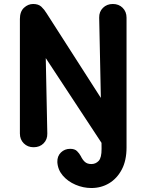

<svg xmlns="http://www.w3.org/2000/svg" viewBox="-20 -730 736 965"><path d="M148.8 10Q119 10 99.5 -9.5Q80 -29 80 -58.8V-634.2Q80 -672 100.6 -691Q121.2 -710 146.5 -710Q173.2 -710 187.9 -696.2Q202.5 -682.5 214.2 -663.2L518.8 -188.2L488.5 -163.8L478.5 -641.2Q477.8 -671.2 497.5 -690.6Q517.2 -710 547.2 -710Q577.2 -710 596.6 -690.6Q616 -671.2 616 -641.2V11.2Q616 76.8 592.1 122Q568.2 167.2 528.4 191.1Q488.5 215 439.2 215Q398.2 215 359.5 198.4Q320.8 181.8 295.6 152.5Q270.5 123.2 268.2 84.8Q267.2 54.8 286.2 36.4Q305.2 18 332.5 18Q355.5 18 367.1 29.5Q378.8 41 386.2 54.8Q394 71.8 406 83.1Q418 94.5 439.2 94.5Q460.8 94.5 475.8 78.8Q490.8 63 490.5 17.8L490.2 -12L210 -438L217.8 -58.8Q218.5 -29 199.1 -9.5Q179.8 10 148.8 10Z"/></svg>

Font: National Park
Style: Regular
Weight: 400
Designer: Andrea Herstowski, Ben Hoepner
Version: Version 1.009